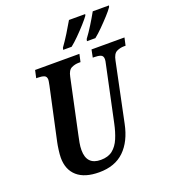

<svg xmlns="http://www.w3.org/2000/svg" viewBox="-165 -1049 1037 1177"><g transform="rotate(-20 353.0 -460.5)"><path d="M279 10Q185 10 136 -33Q87 -76 87 -154Q87 -174 91 -204Q95 -234 99 -252L173 -594Q176 -610 177.5 -618Q179 -626 179 -630Q179 -652 163 -658Q147 -664 122 -664H112L123 -714H412L401 -664H390Q364 -664 341.5 -653Q319 -642 311 -601L236 -249Q231 -227 226.5 -202Q222 -177 222 -155Q222 -58 314 -58Q362 -58 391.5 -81.5Q421 -105 438.5 -146.5Q456 -188 467 -241L543 -599Q548 -619 548 -630Q548 -652 532 -658Q516 -664 491 -664H481L491 -714H706L695 -664H684Q659 -664 636.5 -653Q614 -642 606 -600L526 -216Q504 -108 443 -49Q382 10 279 10ZM485 -784Q509 -816 533.5 -855.5Q558 -895 578 -931H684L681 -921Q669 -903 643 -874.5Q617 -846 588.5 -817.5Q560 -789 537 -771H482ZM330 -784Q354 -817 378.5 -856.5Q403 -896 423 -931H529L526 -921Q514 -904 488 -875Q462 -846 433.5 -817.5Q405 -789 382 -771H327Z"/></g></svg>

Font: Noto Serif ExtraCondensed
Style: Bold Italic
Weight: 700
Width: 2
Italic angle: -12°
Designer: Monotype Design Team
Foundry: Monotype Imaging Inc.
Version: Version 2.013; ttfautohint (v1.8.4.7-5d5b)